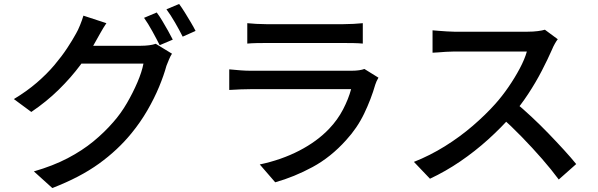

<svg xmlns="http://www.w3.org/2000/svg" viewBox="-20 -871 3020 969"><path d="M771 -808Q784 -791 799 -766Q814 -741 828 -716Q842 -691 852 -671L786 -643Q771 -673 749 -713Q727 -753 707 -781ZM884 -851Q898 -832 913.5 -807Q929 -782 943.5 -757.5Q958 -733 967 -715L902 -686Q886 -718 863.5 -757Q841 -796 820 -824ZM848 -600Q840 -588 833 -571Q826 -554 820 -539Q807 -491 783 -433Q759 -375 724 -314.5Q689 -254 644 -199Q575 -114 479.5 -45Q384 24 244 78L151 -6Q248 -34 321.5 -72.5Q395 -111 451.5 -157.5Q508 -204 552 -255Q590 -298 620.5 -350.5Q651 -403 673.5 -455.5Q696 -508 704 -550H348L386 -640Q399 -640 430.5 -640Q462 -640 502.5 -640Q543 -640 582.5 -640Q622 -640 651.5 -640Q681 -640 691 -640Q712 -640 732 -642.5Q752 -645 766 -650ZM517 -754Q502 -732 487.5 -706Q473 -680 465 -666Q434 -608 386.5 -544Q339 -480 277 -419Q215 -358 138 -306L50 -371Q115 -410 166 -454Q217 -498 254.5 -542.5Q292 -587 319 -628Q346 -669 364 -702Q373 -717 384 -744Q395 -771 401 -792Z M1228 -754Q1248 -752 1273.5 -750.5Q1299 -749 1324 -749Q1340 -749 1379.5 -749Q1419 -749 1468.5 -749Q1518 -749 1567.5 -749Q1617 -749 1656.5 -749Q1696 -749 1713 -749Q1737 -749 1764.5 -750.5Q1792 -752 1811 -754V-651Q1792 -653 1765 -653.5Q1738 -654 1712 -654Q1695 -654 1656 -654Q1617 -654 1567.5 -654Q1518 -654 1468.5 -654Q1419 -654 1380 -654Q1341 -654 1324 -654Q1300 -654 1274.5 -653.5Q1249 -653 1228 -651ZM1890 -479Q1885 -471 1880.5 -461Q1876 -451 1874 -444Q1853 -371 1818 -298Q1783 -225 1727 -164Q1650 -78 1557.5 -28Q1465 22 1369 49L1291 -41Q1400 -64 1490 -110.5Q1580 -157 1641 -221Q1684 -266 1711.5 -319Q1739 -372 1752 -421Q1742 -421 1713 -421Q1684 -421 1642.5 -421Q1601 -421 1554 -421Q1507 -421 1458.5 -421Q1410 -421 1367 -421Q1324 -421 1291.5 -421Q1259 -421 1243 -421Q1225 -421 1195.5 -420Q1166 -419 1137 -417V-521Q1167 -518 1194 -516Q1221 -514 1243 -514Q1255 -514 1286 -514Q1317 -514 1359 -514Q1401 -514 1449.5 -514Q1498 -514 1547 -514Q1596 -514 1638.5 -514Q1681 -514 1712 -514Q1743 -514 1755 -514Q1776 -514 1792.5 -516.5Q1809 -519 1819 -523Z M2795 -673Q2789 -666 2780 -650Q2771 -634 2766 -621Q2745 -573 2714.5 -514Q2684 -455 2645.5 -396.5Q2607 -338 2565 -290Q2510 -227 2443.5 -167Q2377 -107 2303 -56.5Q2229 -6 2150 31L2069 -54Q2150 -86 2225.5 -133Q2301 -180 2366 -236Q2431 -292 2480 -347Q2514 -385 2546 -431.5Q2578 -478 2603 -525Q2628 -572 2639 -611Q2630 -611 2602 -611Q2574 -611 2535.5 -611Q2497 -611 2455.5 -611Q2414 -611 2375.5 -611Q2337 -611 2309 -611Q2281 -611 2272 -611Q2253 -611 2230.5 -609.5Q2208 -608 2189.5 -606.5Q2171 -605 2163 -605V-718Q2173 -717 2193 -715.5Q2213 -714 2235 -712.5Q2257 -711 2272 -711Q2283 -711 2311.5 -711Q2340 -711 2378.5 -711Q2417 -711 2459 -711Q2501 -711 2539 -711Q2577 -711 2605 -711Q2633 -711 2643 -711Q2671 -711 2694 -714Q2717 -717 2730 -721ZM2578 -356Q2618 -323 2662 -282Q2706 -241 2748 -197.5Q2790 -154 2826.5 -114Q2863 -74 2888 -43L2800 35Q2763 -15 2715 -70Q2667 -125 2613 -180.5Q2559 -236 2505 -284Z"/></svg>

Font: Noto Sans KR Medium
Style: Regular
Weight: 500
Designer: Ryoko NISHIZUKA  (kana, bopomofo & ideographs); Paul D. Hunt (Latin, Greek & Cyrillic); Sandoll Communications , Soo-you
Foundry: Adobe
Version: Version 2.004-H2;hotconv 1.0.118;makeotfexe 2.5.65603